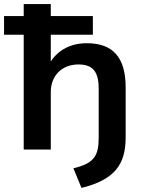

<svg xmlns="http://www.w3.org/2000/svg" viewBox="-41 -739 709 949"><path d="M361.8 189.9C527.8 148.9 580.1 71.8 580.1 -60.1V-306.2C580.1 -458.5 514.6 -525.4 388.2 -525.4C309.6 -525.4 247.6 -492.7 210 -435.1V-567.4H418V-659.7H210V-718.8H76.2V-659.7H-21V-567.4H76.2V0H210V-284.2C210 -364.7 264.6 -420.4 346.7 -420.4C415 -420.4 446.8 -388.2 446.8 -300.8V-58.1C446.8 33.2 422.4 68.8 321.8 92.8Z"/></svg>

Font: Winston SemiBold
Style: Regular
Weight: 600
Designer: Vernon Adams, Kim Jin-seong, David Berlow, Cristiano Sobral
Foundry: The Winston Project Authors
Version: Version 3.004